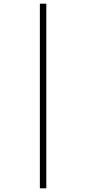

<svg xmlns="http://www.w3.org/2000/svg" viewBox="-20 -782 470 1045"><path d="M197 -762H232V243H197Z"/></svg>

Font: Noto Sans Gujarati UI Condensed ExtraLight
Style: Regular
Weight: 200
Width: 3
Designer: Jelle Bosma - Monotype Design Team, Universal Thirst
Foundry: Monotype Imaging Inc.
Version: Version 2.106; ttfautohint (v1.8.4.7-5d5b)